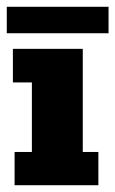

<svg xmlns="http://www.w3.org/2000/svg" viewBox="-25 -546 340 566"><path d="M18 0V-98H69V-303H13V-402H219V-98H265V0ZM-5 -448V-526H295V-448Z"/></svg>

Font: Rokkitt SemiBold ExtraBold
Style: Regular
Weight: 800
Version: Version 3.103